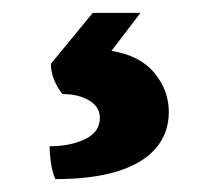

<svg xmlns="http://www.w3.org/2000/svg" viewBox="-20 -36 340 298"><path d="M66 242Q61 231 59 216.5Q57 202 57 191Q89 191 112 180Q135 169 135 147Q135 130 118.5 120Q102 110 77 110Q69 100 64 88Q59 76 59 63L124 -16H198L153 43Q197 50 219.5 77Q242 104 242 138Q242 171 221.5 194.5Q201 218 162 230Q123 242 66 242Z"/></svg>

Font: Vollkorn Black
Style: Regular
Weight: 900
Designer: Friedrich Althausen
Foundry: Friedrich Althausen
Version: Version 5.000